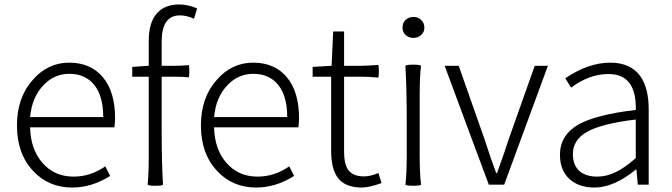

<svg xmlns="http://www.w3.org/2000/svg" viewBox="-20 -828 3015 861"><path d="M304 13Q198 13 129 -61Q56 -138 56 -266Q56 -391 128 -471Q195 -547 290 -547Q387 -547 441.5 -481.5Q496 -416 496 -299Q496 -277 493 -257H304H115Q117 -159 170.5 -97.5Q224 -36 310 -36Q386 -36 452 -82L474 -39Q391 13 304 13ZM115 -303H279H443Q443 -398 402 -448Q362 -497 291 -497Q223 -497 175 -446Q123 -392 115 -303Z M676 5Q646 5 642 0Q647 -50 647 -121V-242V-484H573V-528L647 -533V-645Q647 -725 682 -766.5Q717 -808 784 -808Q823 -808 864 -790L850 -744Q817 -759 787 -759Q705 -759 705 -642V-533H766Q796 -533 826 -536Q829 -534 829 -508.5Q829 -483 826 -481Q804 -484 766 -484H705V-242Q705 -90 711 0Q707 5 676 5Z M1129 13Q1023 13 954 -61Q881 -138 881 -266Q881 -391 953 -471Q1020 -547 1115 -547Q1212 -547 1266.5 -481.5Q1321 -416 1321 -299Q1321 -277 1318 -257H1129H940Q942 -159 995.5 -97.5Q1049 -36 1135 -36Q1211 -36 1277 -82L1299 -39Q1216 13 1129 13ZM940 -303H1104H1268Q1268 -398 1227 -448Q1187 -497 1116 -497Q1048 -497 1000 -446Q948 -392 940 -303Z M1602 13Q1527 13 1494 -32Q1465 -72 1465 -152V-484H1382V-528L1467 -533L1474 -687H1523V-533H1600Q1626 -533 1676 -537Q1679 -534 1679 -508.5Q1679 -483 1676 -480Q1638 -484 1600 -484H1523V-316V-148Q1523 -93 1541 -67Q1562 -37 1612 -37Q1641 -37 1677 -52L1691 -7Q1635 13 1602 13Z M1833 5Q1803 5 1798 0Q1804 -50 1804 -133V-267Q1804 -434 1798 -533Q1803 -538 1833 -538Q1864 -538 1868 -533Q1862 -484 1862 -400V-266V-133Q1862 -50 1868 0Q1864 5 1833 5ZM1834 -658Q1813 -658 1799 -671Q1785 -684 1785 -704Q1785 -726 1799 -739Q1813 -752 1834 -752Q1855 -752 1868 -739Q1883 -726 1883 -704Q1883 -684 1868.5 -671Q1854 -658 1834 -658Z M2172 0 2073 -266 1974 -533H2037L2152 -206Q2184 -107 2205 -52H2209Q2244 -149 2262 -206L2378 -533H2437L2241 0Z M2646 13Q2578 13 2536 -23Q2491 -63 2491 -134Q2491 -221 2573 -269Q2652 -314 2831 -335Q2835 -496 2709 -496Q2622 -496 2541 -435L2515 -477Q2618 -547 2717 -547Q2807 -547 2851 -487Q2889 -434 2889 -338V-169V0H2840L2834 -68H2832Q2733 13 2646 13ZM2658 -36Q2701 -36 2743 -57Q2782 -76 2831 -119V-205V-292Q2678 -274 2611 -236Q2549 -200 2549 -137Q2549 -85 2581 -59Q2610 -36 2658 -36Z"/></svg>

Font: GenSekiGothic TW L
Style: Regular
Weight: 300
Version: Version 1.501;PS 1;hotconv 16.6.51;makeotf.lib2.5.65220